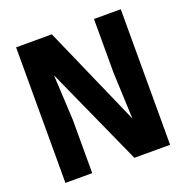

<svg xmlns="http://www.w3.org/2000/svg" viewBox="-125 -814 901 929"><g transform="rotate(-20 325.0 -349.0)"><path d="M56 0V-698H240L467 -182L457 -423V-698H595V0H411L182 -508L194 -275V0Z"/></g></svg>

Font: Azeret Mono SemiBold
Style: Regular
Weight: 600
Designer: Martin Vácha
Foundry: Displaay
Version: Version 1.002